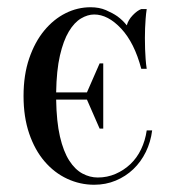

<svg xmlns="http://www.w3.org/2000/svg" viewBox="-20 -495 470 530"><path d="M240 -455Q222 -455 203.5 -444Q185 -433 170 -408Q155 -383 145.5 -342Q136 -301 135 -240H220L255 -320H265V-140H255L220 -220H135Q136 -159 145.5 -118Q155 -77 171 -52Q187 -27 207.5 -16Q228 -5 250 -5Q276 -5 299 -15Q322 -25 340 -42Q358 -59 369.5 -83Q381 -107 385 -135H400Q396 -103 382.5 -75.5Q369 -48 348 -28Q327 -8 299.5 3.5Q272 15 240 15Q201 15 165.5 -1.5Q130 -18 103 -49.5Q76 -81 60.5 -126.5Q45 -172 45 -230Q45 -288 60.5 -333.5Q76 -379 102 -410.5Q128 -442 161 -458.5Q194 -475 230 -475Q254 -475 272.5 -467Q291 -459 304 -450Q319 -439 330 -425Q334 -440 346.5 -453Q359 -466 370 -470H385Q383 -457 382 -443Q381 -431 380.5 -417Q380 -403 380 -390Q380 -375 380.5 -359.5Q381 -344 382 -332Q383 -318 385 -305H370Q351 -377 314.5 -416Q278 -455 240 -455Z"/></svg>

Font: Oranienbaum
Style: Regular
Weight: 400
Designer: Oleg Pospelov and Jovanny Lemonad
Foundry: Oleg Pospelov and jovanny Lemonad
Version: Version 1.001; ttfautohint (v0.91) -l 8 -r 50 -G 200 -x 0 -w